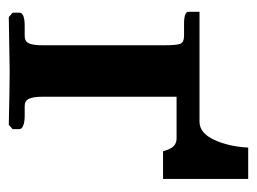

<svg xmlns="http://www.w3.org/2000/svg" viewBox="-94 -490 585 437"><g transform="rotate(90 198.5 -271.5)"><path d="M83 -75.2V-354Q83 -381.3 79.6 -389.4Q76.2 -397.5 63 -397.9H34.2Q6.8 -397.9 6.8 -408.2V-433.1H256.8Q282.7 -433.1 298.1 -466.1Q313.5 -499 315.9 -543.9H387.2V-350.1H324.2Q319.8 -366.7 313 -373.8Q306.2 -380.9 294.9 -380.9H200.2V-75.2Q200.2 -54.7 204.8 -44.9Q209.5 -35.2 221.2 -35.2H244.1Q256.8 -35.2 265.4 -32Q273.9 -28.8 273.9 -22.9V-7.8L264.2 1Q178.2 -1 140.1 -1L19 1L8.8 -7.8V-22.9Q8.8 -35.2 39.1 -35.2H62Q74.2 -35.2 78.6 -44.7Q83 -54.2 83 -75.2Z"/></g></svg>

Font: Linux Libertine G
Style: Semibold
Weight: 600
Designer: Philipp H. Poll
Foundry: Philipp H. Poll
Version: Version 5.1.1